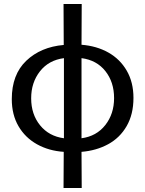

<svg xmlns="http://www.w3.org/2000/svg" viewBox="-20 -741 728 961"><path d="M389 -721 388 -517Q464 -511 522.5 -478Q581 -445 614.5 -387Q648 -329 648 -251Q648 -169 614 -110Q580 -51 521 -19Q462 13 388 19L389 200H298L299 19Q224 14 165 -19Q106 -52 72.5 -109.5Q39 -167 39 -245Q39 -368 111.5 -437Q184 -506 299 -516L298 -721ZM300 -450Q224 -440 180 -384Q136 -328 136 -249Q136 -169 180.5 -114Q225 -59 300 -49ZM388 -49Q463 -59 507 -115Q551 -171 551 -250Q551 -330 507.5 -385Q464 -440 388 -450Z"/></svg>

Font: LINE Seed Sans KR Regular
Style: Regular
Weight: 400
Designer: LINE VX Design & Sandoll Inc & Dalton Maag Ltd
Foundry: Sandoll Inc.
Version: Version 1.000